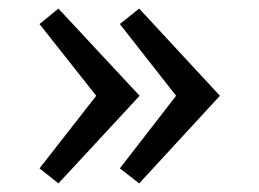

<svg xmlns="http://www.w3.org/2000/svg" viewBox="-20 -473 604 447"><path d="M116 -46 72 -81 204 -250 72 -417 116 -453 305 -250ZM304 -46 259 -81 390 -250 259 -417 304 -453 492 -250Z"/></svg>

Font: Epunda Sans Medium
Style: Regular
Weight: 500
Designer: Simon Atzbach
Foundry: typofactur
Version: Version 2.204; ttfautohint (v1.8.4.7-5d5b)